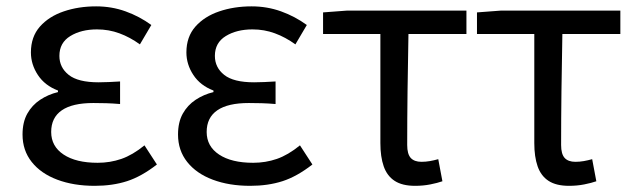

<svg xmlns="http://www.w3.org/2000/svg" viewBox="-20 -577 2020 610"><path d="M280.9 13.4Q214 13.4 162 -6.1Q110 -25.6 80.8 -62.4Q51.6 -99.1 51.6 -149.6Q51.6 -188.8 66.7 -215.9Q81.9 -243 107.6 -260Q133.3 -277 164.2 -284.4V-289.4Q122.5 -305.2 100.4 -338.7Q78.2 -372.2 78.2 -410.5Q78.2 -460.1 106.8 -492.5Q135.4 -524.8 182.5 -540.8Q229.5 -556.8 285.4 -556.8Q334.6 -556.8 378.9 -540.9Q423.3 -524.9 460.8 -497.6L424.5 -436Q392.8 -458.9 359.2 -471.2Q325.6 -483.6 288.1 -483.6Q237.9 -483.6 203.3 -462.4Q168.7 -441.2 168.7 -399.5Q168.7 -362.5 198.4 -339Q228 -315.5 293.3 -315.5Q309.5 -315.5 325.7 -316.3Q341.9 -317.2 361.5 -318.2V-246.5Q337.7 -248.5 317.4 -249.1Q297.1 -249.7 276.5 -249.7Q209.9 -249.7 176.3 -226.5Q142.6 -203.3 142.6 -157.8Q142.6 -112.1 182 -86Q221.4 -59.8 290.4 -59.8Q329.7 -59.8 365.5 -72.1Q401.3 -84.5 439 -115.2L478.5 -54.4Q429.6 -16.3 383.6 -1.4Q337.6 13.4 280.9 13.4Z M774.9 13.4Q708 13.4 656 -6.1Q604 -25.6 574.8 -62.4Q545.6 -99.1 545.6 -149.6Q545.6 -188.8 560.7 -215.9Q575.9 -243 601.6 -260Q627.3 -277 658.2 -284.4V-289.4Q616.5 -305.2 594.4 -338.7Q572.2 -372.2 572.2 -410.5Q572.2 -460.1 600.8 -492.5Q629.4 -524.8 676.5 -540.8Q723.5 -556.8 779.4 -556.8Q828.6 -556.8 872.9 -540.9Q917.3 -524.9 954.8 -497.6L918.5 -436Q886.8 -458.9 853.2 -471.2Q819.6 -483.6 782.1 -483.6Q731.9 -483.6 697.3 -462.4Q662.7 -441.2 662.7 -399.5Q662.7 -362.5 692.4 -339Q722 -315.5 787.3 -315.5Q803.5 -315.5 819.7 -316.3Q835.9 -317.2 855.5 -318.2V-246.5Q831.7 -248.5 811.4 -249.1Q791.1 -249.7 770.5 -249.7Q703.9 -249.7 670.3 -226.5Q636.6 -203.3 636.6 -157.8Q636.6 -112.1 676 -86Q715.4 -59.8 784.4 -59.8Q823.7 -59.8 859.5 -72.1Q895.3 -84.5 933 -115.2L972.5 -54.4Q923.6 -16.3 877.6 -1.4Q831.6 13.4 774.9 13.4Z M1298.8 13.4Q1257.9 13.4 1233.8 -2.4Q1209.7 -18.1 1199.1 -48.5Q1188.5 -78.8 1188.5 -122.3V-469H1006.4V-537.6L1083.5 -543.4H1461.9V-469H1277.7Q1275.9 -377.1 1274.8 -287.7Q1273.7 -198.3 1273.7 -116.3Q1273.7 -87.6 1285 -75.2Q1296.3 -62.9 1319 -62.9Q1332.5 -62.9 1345.7 -65.2Q1358.9 -67.5 1372.4 -71.3L1385.6 -1.1Q1369.8 4.4 1347.1 8.9Q1324.4 13.4 1298.8 13.4Z M1787.8 13.4Q1746.9 13.4 1722.8 -2.4Q1698.7 -18.1 1688.1 -48.5Q1677.5 -78.8 1677.5 -122.3V-469H1495.4V-537.6L1572.5 -543.4H1950.9V-469H1766.7Q1764.9 -377.1 1763.8 -287.7Q1762.7 -198.3 1762.7 -116.3Q1762.7 -87.6 1774 -75.2Q1785.3 -62.9 1808 -62.9Q1821.5 -62.9 1834.7 -65.2Q1847.9 -67.5 1861.4 -71.3L1874.6 -1.1Q1858.8 4.4 1836.1 8.9Q1813.4 13.4 1787.8 13.4Z"/></svg>

Font: Noto Sans TC Thin
Style: Regular
Weight: 100
Designer: Ryoko NISHIZUKA 西塚涼子 (kana, bopomofo & ideographs); Paul D. Hunt (Latin, Greek & Cyrillic); Sandoll Communications 산돌커뮤니
Foundry: Adobe
Version: Version 2.004-H2;hotconv 1.0.118;makeotfexe 2.5.65603